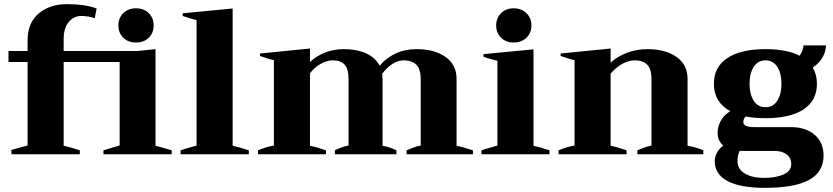

<svg xmlns="http://www.w3.org/2000/svg" viewBox="-20 -744 4016 926"><path d="M35 -21Q109 -42 113 -42V-445H21V-498H113V-548Q113 -634 166.5 -679Q220 -724 302 -724Q391 -724 446 -703L437 -656Q406 -667 372 -667Q336 -667 311.5 -638Q287 -609 287 -555V-498H642L730 -507V-41Q752 -36 808 -19V0H479V-19Q500 -26 557 -42V-445H287V-41Q317 -35 365 -19V0H35ZM551 -621Q551 -657 574.5 -680.5Q598 -704 636 -704Q674 -704 697.5 -680.5Q721 -657 721 -621Q721 -585 697.5 -562Q674 -539 636 -539Q598 -539 574.5 -562Q551 -585 551 -621Z M851 -19Q870 -26 928 -42V-647Q898 -654 861 -667V-680L1102 -703V-41Q1132 -35 1180 -19V0H851Z M2261 -19V0H1941V-19Q1946 -21 1967.5 -30Q1989 -39 2009 -42V-361Q2009 -412 1987 -432.5Q1965 -453 1928 -453Q1873 -453 1823 -388Q1825 -372 1825 -364V-41Q1863 -34 1892 -19V0H1595V-19Q1606 -25 1624.5 -32Q1643 -39 1661 -42V-361Q1661 -413 1641.5 -433Q1622 -453 1585 -453Q1560 -453 1531 -438.5Q1502 -424 1475 -391V-41Q1503 -36 1552 -19V0H1224V-19Q1267 -37 1301 -42V-454Q1279 -458 1234 -474V-486L1475 -510V-445Q1506 -474 1547.5 -490.5Q1589 -507 1638 -507Q1701 -507 1746 -486.5Q1791 -466 1811 -427Q1842 -464 1887 -485.5Q1932 -507 1989 -507Q2075 -507 2128.5 -469.5Q2182 -432 2182 -364V-41Q2209 -36 2261 -19Z M2373 -621Q2373 -657 2396.5 -680.5Q2420 -704 2457 -704Q2495 -704 2519 -680.5Q2543 -657 2543 -621Q2543 -585 2519 -562Q2495 -539 2457 -539Q2420 -539 2396.5 -562Q2373 -585 2373 -621ZM2302 -19Q2319 -25 2379 -42V-451Q2350 -457 2312 -470V-483L2553 -506V-41Q2589 -33 2630 -19V0H2302Z M3372 -19V0H3054V-19Q3065 -24 3085 -31.5Q3105 -39 3122 -42V-361Q3122 -413 3100.5 -433Q3079 -453 3041 -453Q3015 -453 2985 -438Q2955 -423 2925 -389V-41Q2953 -36 3002 -19V0H2674V-19Q2717 -37 2751 -42V-454Q2729 -458 2684 -474V-486L2925 -510V-442Q2958 -472 3004 -489.5Q3050 -507 3103 -507Q3189 -507 3242.5 -469.5Q3296 -432 3296 -364V-41Q3315 -38 3337 -31.5Q3359 -25 3372 -19Z M3952 6Q3952 85 3882.5 123.5Q3813 162 3668 162Q3550 162 3488.5 129Q3427 96 3427 33Q3427 14 3437 -6Q3447 -26 3468 -42Q3441 -65 3441 -104Q3441 -132 3455.5 -160Q3470 -188 3502 -208Q3423 -251 3423 -340Q3423 -421 3488 -464Q3553 -507 3672 -507Q3775 -507 3837 -475Q3855 -504 3855 -525H3964Q3960 -459 3900 -418Q3920 -384 3920 -340Q3920 -259 3855.5 -216.5Q3791 -174 3672 -174Q3622 -174 3577 -182Q3565 -172 3565 -155Q3565 -131 3617 -131H3794Q3866 -131 3909 -94Q3952 -57 3952 6ZM3595 -340Q3595 -290 3615 -258.5Q3635 -227 3672 -227Q3709 -227 3729 -258.5Q3749 -290 3749 -340Q3749 -390 3729 -421.5Q3709 -453 3672 -453Q3635 -453 3615 -421.5Q3595 -390 3595 -340ZM3796 47Q3796 18 3774.5 1Q3753 -16 3716 -16H3553H3547Q3537 5 3537 34Q3537 72 3572.5 93Q3608 114 3665 114Q3720 114 3758 98Q3796 82 3796 47Z"/></svg>

Font: Trirong ExtraBold
Style: Regular
Weight: 800
Designer: Katatrad Team
Foundry: CadsonDemak
Version: Version 1.001